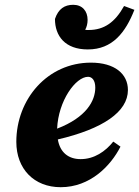

<svg xmlns="http://www.w3.org/2000/svg" viewBox="-20 -764 580 800"><path d="M347 -444C363 -444 377 -430 377 -399C377 -344 340 -275 218 -228C223 -344 295 -444 347 -444ZM233 16C355 16 441 -72 482 -153L452 -174C419 -133 373 -101 316 -101C265 -101 230 -129 221 -183C409 -227 513 -298 513 -389C513 -456 458 -503 359 -503C178 -503 48 -351 48 -173C48 -60 122 16 233 16ZM346 -558C449 -558 503 -629 540 -723L497 -739C459 -671 414 -639 349 -639C344 -639 339 -639 335 -640C341 -651 345 -665 345 -681C345 -718 323 -744 285 -744C249 -744 223 -727 209 -685C209 -614 251 -558 346 -558Z"/></svg>

Font: Source Serif Pro Black
Style: Italic
Weight: 900
Italic angle: -12°
Designer: Frank Grießhammer
Foundry: Adobe Systems Incorporated
Version: Version 3.001;hotconv 1.0.111;makeotfexe 2.5.65597